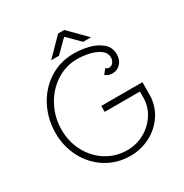

<svg xmlns="http://www.w3.org/2000/svg" viewBox="-196 -1005 1127 1177"><g transform="rotate(-30 367.5 -416.0)"><path d="M678 -335V-253Q678 -172 637.5 -110Q597 -48 531.5 -14Q466 20 392 20Q297 20 221.5 -27Q146 -74 103.5 -154Q61 -234 61 -330Q61 -430 105 -514.5Q149 -599 226.5 -648.5Q304 -698 401 -698Q451 -698 503 -685.5Q555 -673 591.5 -642.5Q628 -612 628 -563Q628 -523 605 -498Q582 -473 546 -473Q530 -473 517.5 -478.5Q505 -484 498 -491L524 -524Q532 -514 547 -514Q564 -514 575.5 -528.5Q587 -543 587 -563Q587 -597 556.5 -618.5Q526 -640 483 -649Q440 -658 402 -658Q319 -658 250.5 -612.5Q182 -567 142.5 -491.5Q103 -416 103 -329Q103 -244 141 -173Q179 -102 245 -61Q311 -20 392 -20Q457 -20 513 -51.5Q569 -83 602.5 -136Q636 -189 636 -251V-293H387V-335ZM380 -852H423L543 -731H487L402 -816L316 -731H261Z"/></g></svg>

Font: Bellota Light
Style: Regular
Weight: 300
Designer: Kemie Guaida
Foundry: Kemie Guaida
Version: Version 4.001